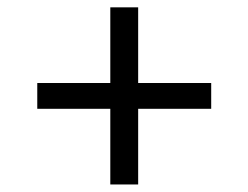

<svg xmlns="http://www.w3.org/2000/svg" viewBox="-20 -580 660 510"><path d="M79 -291H273V-90H347V-291H541V-359.5H347V-560.5H273V-359.5H79Z"/></svg>

Font: Monaspace Argon Light
Style: Regular
Weight: 300
Designer: Riley Cran & the Lettermatic Team
Foundry: Lettermatic
Version: Version 1.000 (Monaspace Argon)